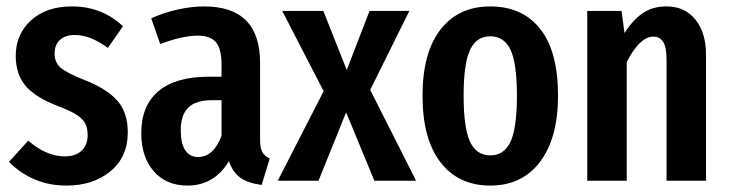

<svg xmlns="http://www.w3.org/2000/svg" viewBox="-20 -563 2273 598"><path d="M363 -481 316 -414Q288 -434 263 -444Q238 -454 212 -454Q183 -454 166.5 -438.5Q150 -423 150 -396Q150 -369 168.5 -352.5Q187 -336 243 -314Q312 -287 345 -250Q378 -213 378 -151Q378 -74 324 -29.5Q270 15 187 15Q133 15 87.5 -4.5Q42 -24 8 -59L68 -125Q124 -76 182 -76Q215 -76 234 -93.5Q253 -111 253 -142Q253 -165 245 -179.5Q237 -194 217 -206.5Q197 -219 157 -234Q88 -261 58.5 -297Q29 -333 29 -389Q29 -456 76.5 -499.5Q124 -543 204 -543Q298 -543 363 -481Z M820 -69 795 13Q754 8 729.5 -9Q705 -26 693 -61Q647 15 564 15Q498 15 459 -29.5Q420 -74 420 -148Q420 -234 473.5 -279Q527 -324 629 -324H670V-361Q670 -411 652.5 -431.5Q635 -452 596 -452Q549 -452 479 -426L451 -506Q491 -524 534 -533.5Q577 -543 616 -543Q790 -543 790 -367V-128Q790 -102 797 -89.5Q804 -77 820 -69ZM670 -140V-251H641Q590 -251 566.5 -228Q543 -205 543 -157Q543 -116 557 -95Q571 -74 597 -74Q645 -74 670 -140Z M1133 -283 1276 0H1146L1058 -213L972 0H845L988 -279L859 -529H987L1060 -345L1131 -529H1255Z M1718 -265Q1718 -133 1662 -59Q1606 15 1507 15Q1408 15 1352 -57.5Q1296 -130 1296 -265Q1296 -399 1352 -471Q1408 -543 1507 -543Q1607 -543 1662.5 -473Q1718 -403 1718 -265ZM1424 -265Q1424 -164 1444 -121.5Q1464 -79 1507 -79Q1550 -79 1570 -121.5Q1590 -164 1590 -265Q1590 -366 1570 -408Q1550 -450 1507 -450Q1464 -450 1444 -407.5Q1424 -365 1424 -265Z M2179 -392V0H2056V-378Q2056 -416 2045.5 -432.5Q2035 -449 2015 -449Q1973 -449 1932 -370V0H1809V-529H1916L1925 -460Q1952 -502 1982.5 -522.5Q2013 -543 2056 -543Q2113 -543 2146 -502Q2179 -461 2179 -392Z"/></svg>

Font: Fira Sans Extra Condensed Medium
Style: Regular
Weight: 500
Width: 1
Designer: Carrois Corporate & Edenspiekermann AG
Foundry: Carrois Corporate GbR & Edenspiekermann AG
Version: Version 4.203